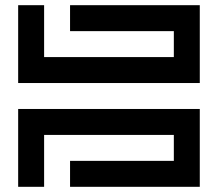

<svg xmlns="http://www.w3.org/2000/svg" viewBox="-20 -720 840 740"><path d="M250 -700V-600H650V-500H150V-700H50V-400H750V-700ZM50 -300V0H150V-200H650V-100H250V0H750V-300Z"/></svg>

Font: Mourier
Style: Regular
Weight: 400
Designer: Eric Mourier
Foundry: Velvetyne Type Foundry
Version: Version 2.000;hotconv 1.0.109;makeotfexe 2.5.65596